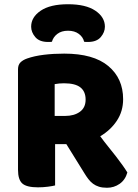

<svg xmlns="http://www.w3.org/2000/svg" viewBox="-20 -876 649 906"><path d="M561 -408Q561 -351 531.5 -306.5Q502 -262 453 -233Q472 -207 491.5 -183Q511 -159 528 -137Q545 -115 558.5 -96Q572 -77 581 -62Q571 -27 544.5 -8.5Q518 10 485 10Q463 10 447 5Q431 0 419 -9Q407 -18 397 -31Q387 -44 378 -59L293 -196H240V-1Q229 2 206 5Q183 8 159 8Q106 8 85.5 -10Q65 -28 65 -75V-549Q65 -570 76.5 -581.5Q88 -593 108 -600Q142 -612 187 -617.5Q232 -623 283 -623Q421 -623 491 -564.5Q561 -506 561 -408ZM288 -329Q330 -329 357 -348.5Q384 -368 384 -406Q384 -444 359.5 -463.5Q335 -483 282 -483Q270 -483 259.5 -482Q249 -481 238 -479V-329ZM301 -731Q270 -731 250.5 -716Q231 -701 225 -679Q220 -678 216 -678Q212 -678 207 -678Q166 -678 146.5 -701Q127 -724 127 -750Q127 -795 172 -825.5Q217 -856 301 -856Q385 -856 430 -825.5Q475 -795 475 -750Q475 -724 455.5 -701Q436 -678 395 -678Q390 -678 386 -678Q382 -678 377 -679Q372 -701 352 -716Q332 -731 301 -731Z"/></svg>

Font: Baloo Bhaina 2 ExtraBold
Style: Regular
Weight: 800
Designer: Yesha Goshar, Manish Minz, Shuchita Grover and Ek Type
Foundry: Ek Type
Version: Version 1.640;hotconv 1.0.111;makeotfexe 2.5.65597; ttfautoh